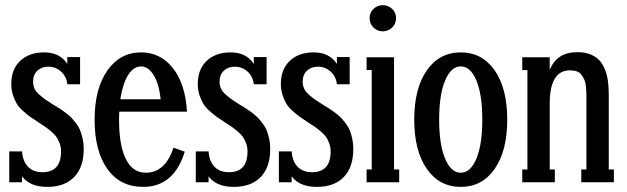

<svg xmlns="http://www.w3.org/2000/svg" viewBox="-20 -710 2441 748"><path d="M186 -303.2Q202.1 -293.5 210.4 -288.3Q218.8 -283.2 233.6 -272.2Q248.5 -261.2 256.8 -252.7Q265.1 -244.1 275.9 -230.2Q286.6 -216.3 292.2 -202.4Q297.9 -188.5 302 -169.7Q306.2 -150.9 306.2 -129.9Q306.2 -58.6 269 -20.3Q231.9 18.1 164.1 18.1Q96.7 18.1 65.9 -22.9V0H16.1V-120.1H65.9Q68.8 -81.1 89.4 -60.1Q109.9 -39.1 145 -39.1Q217.8 -39.1 217.8 -120.1Q217.8 -136.7 212.4 -151.4Q207 -166 200.4 -175.8Q193.8 -185.5 179.4 -197.8Q165 -210 156.5 -215.8Q147.9 -221.7 128.9 -233.9Q108.9 -247.1 98.4 -254.4Q87.9 -261.7 71 -276.6Q54.2 -291.5 45.9 -304.9Q37.6 -318.4 30.8 -338.9Q23.9 -359.4 23.9 -382.8Q23.9 -439.9 58.6 -472.9Q93.3 -505.9 151.9 -505.9Q213.4 -505.9 242.2 -460.9V-487.8H292V-381.8H242.2Q238.8 -412.6 217.5 -431.4Q196.3 -450.2 168 -450.2Q142.1 -450.2 125.5 -434.6Q108.9 -418.9 108.9 -392.1Q108.9 -377.4 114.3 -365.2Q119.6 -353 133.1 -341.3Q146.5 -329.6 155.8 -323Q165 -316.4 186 -303.2Z M547.9 -37.1Q624 -37.1 655.8 -134.8L699.7 -119.1Q657.7 18.1 537.6 18.1Q448.2 18.1 398.4 -51.5Q348.6 -121.1 348.6 -244.1Q348.6 -363.8 397.9 -434.8Q447.3 -505.9 529.8 -505.9Q605.5 -505.9 653.8 -444.3Q702.1 -382.8 708.5 -274.9H444.8Q443.8 -265.1 443.8 -243.2Q443.8 -144 470.2 -90.6Q496.6 -37.1 547.9 -37.1ZM529.8 -451.2Q500 -451.2 479 -417.5Q458 -383.8 448.7 -323.2H606Q599.6 -383.3 578.6 -417.2Q557.6 -451.2 529.8 -451.2Z M912.6 -303.2Q928.7 -293.5 937 -288.3Q945.3 -283.2 960.2 -272.2Q975.1 -261.2 983.4 -252.7Q991.7 -244.1 1002.4 -230.2Q1013.2 -216.3 1018.8 -202.4Q1024.4 -188.5 1028.6 -169.7Q1032.7 -150.9 1032.7 -129.9Q1032.7 -58.6 995.6 -20.3Q958.5 18.1 890.6 18.1Q823.2 18.1 792.5 -22.9V0H742.7V-120.1H792.5Q795.4 -81.1 815.9 -60.1Q836.4 -39.1 871.6 -39.1Q944.3 -39.1 944.3 -120.1Q944.3 -136.7 939 -151.4Q933.6 -166 927 -175.8Q920.4 -185.5 906 -197.8Q891.6 -210 883.1 -215.8Q874.5 -221.7 855.5 -233.9Q835.4 -247.1 825 -254.4Q814.5 -261.7 797.6 -276.6Q780.8 -291.5 772.5 -304.9Q764.2 -318.4 757.3 -338.9Q750.5 -359.4 750.5 -382.8Q750.5 -439.9 785.2 -472.9Q819.8 -505.9 878.4 -505.9Q939.9 -505.9 968.8 -460.9V-487.8H1018.6V-381.8H968.8Q965.3 -412.6 944.1 -431.4Q922.9 -450.2 894.5 -450.2Q868.7 -450.2 852.1 -434.6Q835.4 -418.9 835.4 -392.1Q835.4 -377.4 840.8 -365.2Q846.2 -353 859.6 -341.3Q873 -329.6 882.3 -323Q891.6 -316.4 912.6 -303.2Z M1236.3 -303.2Q1252.4 -293.5 1260.7 -288.3Q1269 -283.2 1283.9 -272.2Q1298.8 -261.2 1307.1 -252.7Q1315.4 -244.1 1326.2 -230.2Q1336.9 -216.3 1342.5 -202.4Q1348.1 -188.5 1352.3 -169.7Q1356.4 -150.9 1356.4 -129.9Q1356.4 -58.6 1319.3 -20.3Q1282.2 18.1 1214.4 18.1Q1147 18.1 1116.2 -22.9V0H1066.4V-120.1H1116.2Q1119.1 -81.1 1139.6 -60.1Q1160.2 -39.1 1195.3 -39.1Q1268.1 -39.1 1268.1 -120.1Q1268.1 -136.7 1262.7 -151.4Q1257.3 -166 1250.7 -175.8Q1244.1 -185.5 1229.7 -197.8Q1215.3 -210 1206.8 -215.8Q1198.2 -221.7 1179.2 -233.9Q1159.2 -247.1 1148.7 -254.4Q1138.2 -261.7 1121.3 -276.6Q1104.5 -291.5 1096.2 -304.9Q1087.9 -318.4 1081.1 -338.9Q1074.2 -359.4 1074.2 -382.8Q1074.2 -439.9 1108.9 -472.9Q1143.6 -505.9 1202.1 -505.9Q1263.7 -505.9 1292.5 -460.9V-487.8H1342.3V-381.8H1292.5Q1289.1 -412.6 1267.8 -431.4Q1246.6 -450.2 1218.3 -450.2Q1192.4 -450.2 1175.8 -434.6Q1159.2 -418.9 1159.2 -392.1Q1159.2 -377.4 1164.6 -365.2Q1169.9 -353 1183.3 -341.3Q1196.8 -329.6 1206.1 -323Q1215.3 -316.4 1236.3 -303.2Z M1471.2 -689.9Q1492.2 -689.9 1507.6 -675.5Q1522.9 -661.1 1522.9 -639.2Q1522.9 -617.2 1507.3 -602.5Q1491.7 -587.9 1471.2 -587.9Q1450.7 -587.9 1435.3 -602.5Q1419.9 -617.2 1419.9 -639.2Q1419.9 -661.1 1435.3 -675.5Q1450.7 -689.9 1471.2 -689.9ZM1535.2 0H1408.2V-49.8H1428.2V-437H1408.2V-486.8H1515.1V-49.8H1535.2Z M1774.9 18.1Q1691.9 18.1 1642.8 -52.2Q1593.8 -122.6 1593.8 -244.1Q1593.8 -365.7 1642.8 -435.8Q1691.9 -505.9 1774.9 -505.9Q1858.4 -505.9 1907.2 -435.8Q1956.1 -365.7 1956.1 -244.1Q1956.1 -122.1 1907.2 -52Q1858.4 18.1 1774.9 18.1ZM1774.9 -37.1Q1813 -37.1 1835.9 -91.8Q1858.9 -146.5 1858.9 -244.1Q1858.9 -341.8 1835.9 -396.5Q1813 -451.2 1774.9 -451.2Q1737.3 -451.2 1714.1 -396.5Q1690.9 -341.8 1690.9 -244.1Q1690.9 -146.5 1714.1 -91.8Q1737.3 -37.1 1774.9 -37.1Z M2351.6 -341.8V-49.8H2371.6V0H2244.6V-49.8H2264.6V-321.8Q2264.6 -339.8 2264.4 -349.1Q2264.2 -358.4 2262.5 -374.5Q2260.7 -390.6 2256.6 -399.4Q2252.4 -408.2 2245.8 -417.7Q2239.3 -427.2 2227.8 -431.6Q2216.3 -436 2200.7 -436Q2121.6 -436 2121.6 -306.2V-49.8H2141.6V0H2014.6V-49.8H2034.7V-437H2014.6V-486.8H2121.6V-438Q2136.2 -472.7 2162.4 -489.7Q2188.5 -506.8 2230.5 -506.8Q2259.3 -506.8 2281 -497.8Q2302.7 -488.8 2315.9 -474.1Q2329.1 -459.5 2337.4 -437.7Q2345.7 -416 2348.6 -393.1Q2351.6 -370.1 2351.6 -341.8Z"/></svg>

Font: Margherita Semibold
Style: Regular
Weight: 600
Designer: James Puckett
Foundry: Dunwich Type Founders
Version: Version 1.008;hotconv 1.0.109;makeotfexe 2.5.65596